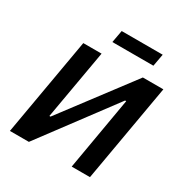

<svg xmlns="http://www.w3.org/2000/svg" viewBox="-198 -1038 1141 1192"><g transform="rotate(30 372.0 -442.0)"><path d="M40 0H176L565 -521H573L483 0H614L736 -700H589L214 -203H206L293 -700H162ZM315 -796H609L625 -884H331Z"/></g></svg>

Font: Fixel Display SemiBold
Style: Italic
Weight: 600
Italic angle: -10°
Designer: AlfaBravo + MacPaw
Foundry: Kyrylo Tkachov, Marchela Mozhyna, Serhii Makarenko, Maria Weinstein, Zakhar Kryvoshyya
Version: Version 1.210;Glyphs 3.2 (3217)